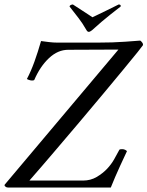

<svg xmlns="http://www.w3.org/2000/svg" viewBox="-31 -836 657 856"><path d="M273 -614Q227 -614 187.5 -577Q148 -540 122 -480Q120 -477 112 -477Q106 -477 98.5 -479.5Q91 -482 89 -484Q107 -518 122.5 -561Q138 -604 152 -653Q166 -651 186.5 -648.5Q207 -646 225 -646H402Q440 -646 469 -647Q498 -648 527 -650Q556 -652 594 -655Q597 -654 602.5 -647Q608 -640 606 -634Q605 -632 582 -603Q559 -574 519 -526Q479 -478 428.5 -417Q378 -356 321 -289Q264 -222 207.5 -155.5Q151 -89 100 -31H339Q373 -31 400 -47Q427 -63 446 -83Q465 -103 478 -126Q491 -149 501 -168Q502 -170 506 -170.5Q510 -171 514 -171Q521 -171 527 -168Q533 -165 535 -162Q517 -124 504.5 -96.5Q492 -69 482.5 -47Q473 -25 463 0H4Q-3 0 -8 -5Q-13 -10 -9 -14L497 -615ZM365 -694Q359 -694 355 -701Q336 -734 319.5 -755Q303 -776 279 -807Q280 -812 285 -814Q290 -816 294 -816Q312 -804 332.5 -791Q353 -778 367 -768.5Q381 -759 381 -759Q381 -759 401 -768.5Q421 -778 448.5 -791.5Q476 -805 498 -816Q509 -816 507 -807Q481 -787 461 -771Q441 -755 422 -739Q403 -723 379 -701Q370 -694 365 -694Z"/></svg>

Font: Amiri
Style: Italic
Weight: 400
Italic angle: 10°
Designer: Khaled Hosny
Version: Version 0.113